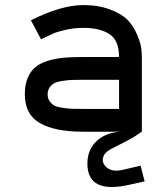

<svg xmlns="http://www.w3.org/2000/svg" viewBox="-20 -520 658 758"><path d="M535 134 551 196 488 210Q325 246 325 126Q325 69 364 34.5Q403 0 466 0H309Q197 0 137.5 -34Q78 -68 78 -148Q78 -185 89 -211.5Q100 -238 118.5 -254Q137 -270 167.5 -279.5Q198 -289 230.5 -292Q263 -295 309 -295H450Q450 -361 412 -385.5Q374 -410 309 -410Q272 -410 238 -402Q204 -394 190 -387.5Q176 -381 142 -365L102 -440Q222 -500 309 -500Q370 -500 416 -482Q462 -464 484.5 -440.5Q507 -417 520.5 -385Q534 -353 537 -333.5Q540 -314 540 -295V0H539Q513 20 477 38Q441 56 419 68Q397 80 391 92Q377 119 400 140Q423 161 467 150ZM450 -90V-205H309Q281 -205 266 -204.5Q251 -204 229 -201Q207 -198 196 -192.5Q185 -187 176.5 -175.5Q168 -164 168 -148Q168 -131 176.5 -119.5Q185 -108 196 -102.5Q207 -97 229 -94Q251 -91 265.5 -90.5Q280 -90 309 -90Z"/></svg>

Font: Hermit
Style: Regular
Weight: 400
Designer: Pablo Caro
Version: Version 2.000;PS 002.000;hotconv 1.0.88;makeotf.lib2.5.64775